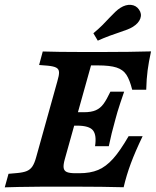

<svg xmlns="http://www.w3.org/2000/svg" viewBox="-39 -787 655 807"><path d="M40.7 -1.2Q10.3 -0.8 -19 0.4L-3.2 -56.5L32.4 -59.6Q59.2 -62 73.8 -68.2Q88.4 -74.4 97.2 -87.6Q106 -100.7 112.9 -125.8L202 -445.2Q209.7 -470.7 209.1 -483.6Q208.6 -496.5 197.7 -502.5Q186.7 -508.6 160.8 -511L125.4 -513.8L140.7 -570.6Q207.7 -568.5 297 -568.5H297.5H401.4Q505.4 -568.5 595.8 -571Q586.1 -526.6 581.5 -491.5Q576.8 -456.4 575.6 -409.7H516.7Q506.2 -451.6 492.1 -473Q478 -494.4 450.6 -503.2Q423.2 -512.1 372.4 -512.1H343.6L233.4 -118.1Q226.6 -94.2 228.5 -81.5Q230.3 -68.9 242 -63.9Q253.6 -58.9 278 -58.9H294.4Q340.6 -58.9 373.5 -72.7Q406.4 -86.5 436.2 -119.7Q466 -153 501.6 -214.6H560.5Q529.2 -149.4 510.8 -99.8Q492.4 -50.2 480.7 0Q388.8 -2.4 288 -2.4H142.7H137.7Q89.2 -2.4 40.7 -1.2ZM264.6 -315.3H420.3L404.1 -258.9H248.5ZM284.5 -258.9 313.6 -315.3Q345 -315.3 363.8 -323.7Q382.6 -332 395.8 -349.9Q409 -367.8 425 -401.6H482.8Q464.9 -350.1 454.7 -316.5L446.5 -287.1Q428.9 -224.8 418.3 -172.6H360.5Q367.7 -219.2 351.8 -239Q336 -258.9 284.5 -258.9ZM421.8 -713.1Q434 -726.1 445.5 -737Q457.1 -748 466.8 -754Q489.8 -768.5 511.5 -766.5Q533.1 -764.5 545.2 -746.8Q558.1 -729 550.7 -708.8Q543.2 -688.6 518.4 -673.6Q509.5 -668 495.6 -662.6Q481.7 -657.1 465.5 -651.9Q445.7 -645.5 421.8 -636.6Q397.8 -627.8 372 -616.1L353.5 -647.2Q374.4 -664.5 391.5 -681.5Q408.5 -698.6 421.8 -713.1Z"/></svg>

Font: Playfair Micro SmCond SmLight
Style: Italic
Weight: 360
Width: 4
Italic angle: -15.6°
Designer: Claus Eggers Sørensen
Foundry: Claus Eggers Sørensen
Version: Version 2.203;Glyphs 3.3 (3326)